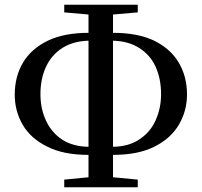

<svg xmlns="http://www.w3.org/2000/svg" viewBox="-20 -771 848 807"><path d="M250 16V-16L352 -26V-120Q246 -120 178 -155Q109 -189 75.5 -246.5Q42 -304 42 -373Q42 -449 76.5 -507.5Q111 -566 181 -600Q250 -633 352 -633V-710L250 -719V-751H559V-719L455 -710V-633Q559 -633 628 -600Q697 -566 731.5 -507.5Q766 -449 766 -374Q766 -306 732.5 -248Q699 -190 630 -155Q561 -120 455 -120V-26L559 -16V16ZM352 -154V-600Q288 -598 243 -570Q197 -541 173.5 -490.5Q150 -440 150 -375Q150 -314 173.5 -263.5Q197 -213 243 -183Q288 -155 352 -154ZM455 -600V-154Q520 -155 564 -184Q611 -214 634 -265Q657 -316 657 -375Q657 -440 634 -490.5Q611 -541 564 -570Q520 -598 455 -600Z"/></svg>

Font: Early Summer Mincho SemiBold
Style: Regular
Weight: 600
Designer: GuiWonder
Version: Version 1.002